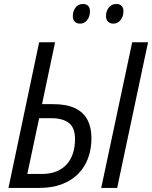

<svg xmlns="http://www.w3.org/2000/svg" viewBox="-20 -921 746 941"><path d="M21.5 0 171.9 -713.9H250L186 -410.6H239.7Q307.1 -410.6 348.6 -390.4Q390.1 -370.1 409.2 -332.8Q428.2 -295.4 428.2 -244.6Q428.2 -189.9 411.4 -145Q394.5 -100.1 361.8 -67.6Q329.1 -35.2 281.7 -17.6Q234.4 0 173.3 0ZM113.8 -68.4H184.1Q225.6 -68.4 256.3 -80.8Q287.1 -93.3 307.4 -116Q327.6 -138.7 337.6 -169.9Q347.7 -201.2 347.7 -239.7Q347.7 -294.9 317.4 -318.4Q287.1 -341.8 230.5 -341.8H171.9ZM476.1 0 627.9 -713.9H705.6L554.2 0ZM536.1 -805.2Q519.5 -805.2 509.5 -814.7Q499.5 -824.2 499.5 -842.8Q499.5 -865.7 512.7 -883.5Q525.9 -901.4 550.3 -901.4Q567.4 -901.4 576.2 -892.1Q585 -882.8 585 -866.2Q585 -839.4 570.6 -822.3Q556.2 -805.2 536.1 -805.2ZM373 -805.2Q356.4 -805.2 346.7 -814.7Q336.9 -824.2 336.9 -842.8Q336.9 -865.7 349.9 -883.5Q362.8 -901.4 386.7 -901.4Q398.4 -901.4 405.8 -897.2Q413.1 -893.1 417 -885.3Q420.9 -877.4 420.9 -866.2Q420.9 -839.4 407 -822.3Q393.1 -805.2 373 -805.2Z"/></svg>

Font: Open Sans SemiCondensed
Style: Italic
Weight: 400
Width: 4
Italic angle: -12°
Designer: Monotype Design Team
Foundry: Monotype Imaging Inc.
Version: Version 3.000